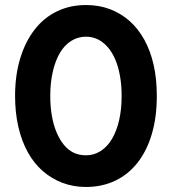

<svg xmlns="http://www.w3.org/2000/svg" viewBox="-20 -732 683 764"><path d="M40 -350Q40 -433 60.5 -500Q81 -567 118 -614.5Q155 -662 207 -687Q259 -712 322 -712Q374 -712 417.5 -695.5Q461 -679 495.5 -648.5Q530 -618 554.5 -573.5Q579 -529 591.5 -473Q604 -417 604 -350Q604 -267 584.5 -200Q565 -133 528 -85.5Q491 -38 438.5 -13Q386 12 322 12Q272 12 228.5 -4.5Q185 -21 150 -51.5Q115 -82 90.5 -126.5Q66 -171 53 -227.5Q40 -284 40 -350ZM180 -350Q180 -307 186.5 -270.5Q193 -234 205 -205.5Q217 -177 234 -156Q251 -135 273 -124.5Q295 -114 322 -114Q354 -114 380.5 -131Q407 -148 425.5 -179Q444 -210 454 -253.5Q464 -297 464 -350Q464 -393 457.5 -429.5Q451 -466 439 -494.5Q427 -523 409.5 -543.5Q392 -564 370 -575Q348 -586 322 -586Q290 -586 263 -569Q236 -552 218 -521Q200 -490 190 -446.5Q180 -403 180 -350Z"/></svg>

Font: Venryn Sans SemiBold
Style: Regular
Weight: 600
Designer: Owen Earl, indestructible type* (font) & Cristiano Sobral (main changes)
Version: Version 3.60;October 28, 2020;FontCreator 13.0.0.2681 64-bit